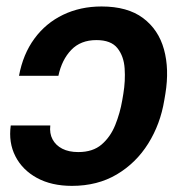

<svg xmlns="http://www.w3.org/2000/svg" viewBox="-20 -573 565 602"><path d="M13.7 -179.7H137.7Q134.8 -154.8 144.8 -136Q154.8 -117.2 175.3 -106.7Q195.8 -96.2 225.6 -96.2Q271 -96.2 298.6 -119.9Q326.2 -143.6 341.3 -180.9Q356.4 -218.3 363.3 -258.8L366.7 -278.8Q373.5 -319.8 370.8 -358.4Q368.2 -397 348.1 -422.1Q328.1 -447.3 282.2 -447.3Q232.9 -447.3 203.4 -416.5Q173.8 -385.7 163.1 -335.4H39.6Q52.2 -403.3 87.9 -451.9Q123.5 -500.5 177.7 -526.6Q231.9 -552.7 298.3 -552.7Q379.9 -552.7 428.5 -516.4Q477.1 -480 494.1 -418.2Q511.2 -356.4 498.5 -278.8L495.1 -258.8Q482.9 -184.1 444.8 -123Q406.7 -62 346.2 -26.1Q285.6 9.8 205.6 9.8Q141.6 9.8 95.9 -15.1Q50.3 -40 28.3 -83Q6.3 -126 13.7 -179.7Z"/></svg>

Font: Inter Tight SemiBold
Style: Italic
Weight: 600
Italic angle: -9.39999°
Designer: Rasmus Andersson
Foundry: rsms
Version: Version 3.004